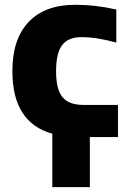

<svg xmlns="http://www.w3.org/2000/svg" viewBox="-20 -555 561 794"><path d="M351.6 11.7V218.8H196.3V-2Q31.2 -47.9 31.2 -260.7Q31.2 -393.6 98.6 -464.4Q166 -535.2 291 -535.2Q376 -535.2 460.9 -515.6V-378.9Q380.9 -401.4 316.4 -401.4Q262.7 -401.4 237.3 -368.7Q211.9 -335.9 211.9 -260.7Q211.9 -184.6 238.8 -152.8Q265.6 -121.1 325.2 -121.1H467.8V11.7Z"/></svg>

Font: Gen Shin Gothic Heavy
Style: Bold
Weight: 900
Designer: [Source Han Sans]
Ryoko NISHIZUKA  (kana & ideographs); Paul D. Hunt (Latin, Greek & Cyrillic); Wenlong ZHANG  (bopomofo
Version: Version 1.002.20150607